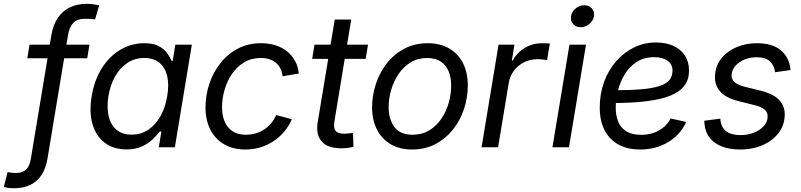

<svg xmlns="http://www.w3.org/2000/svg" viewBox="-101 -774 4209 1009"><path d="M369.1 -539.1 357.4 -467.8H42.5L54.2 -539.1ZM-27.3 215.3Q-37.6 215.3 -46.1 214.6Q-54.7 213.9 -62.7 212.6Q-70.8 211.4 -81.1 209L-61 130.4Q-52.7 132.3 -39.6 133.8Q-26.4 135.3 -18.6 135.3Q17.1 135.3 36.1 116.9Q55.2 98.6 61.5 58.1L168.9 -588.9Q177.7 -642.1 202.1 -679Q226.6 -715.8 265.1 -734.9Q303.7 -753.9 354 -753.9Q371.6 -753.9 387.7 -751.7Q403.8 -749.5 420.4 -746.6L398.9 -672.4Q390.1 -673.8 373.5 -674.6Q356.9 -675.3 343.3 -675.3Q305.2 -675.3 284.2 -653.8Q263.2 -632.3 255.9 -586.9L148.9 57.6Q140.6 109.4 117.9 144.5Q95.2 179.7 58.8 197.5Q22.5 215.3 -27.3 215.3Z M564 11.2Q496.1 11.2 450 -23.4Q403.8 -58.1 385.3 -121.1Q366.7 -184.1 380.9 -269Q395 -354 434.6 -416.3Q474.1 -478.5 531.7 -512.7Q589.4 -546.9 657.2 -546.9Q705.6 -546.9 734.1 -531.2Q762.7 -515.6 777.8 -494.1Q793 -472.7 800.8 -454.1H806.6L820.3 -539.1H907.2L817.9 0H733.4L747.1 -83H738.8Q724.1 -64 701.4 -42Q678.7 -20 645 -4.4Q611.3 11.2 564 11.2ZM590.8 -66.4Q640.1 -66.4 678.5 -92.3Q716.8 -118.2 742.4 -163.8Q768.1 -209.5 777.8 -269.5Q788.1 -329.6 777.6 -374.5Q767.1 -419.4 736.8 -444.3Q706.5 -469.2 657.2 -469.2Q606.9 -469.2 567.9 -443.1Q528.8 -417 503.7 -372.1Q478.5 -327.1 468.8 -269.5Q459.5 -210.9 469.7 -165Q480 -119.1 510.5 -92.8Q541 -66.4 590.8 -66.4Z M1189.5 11.7Q1124 11.7 1076.9 -15.6Q1029.8 -43 1004.4 -92.8Q979 -142.6 979 -209Q979 -272.9 999 -333.3Q1019 -393.6 1057.1 -441.9Q1095.2 -490.2 1149.2 -518.6Q1203.1 -546.9 1271 -546.9Q1312.5 -546.9 1347.2 -535.9Q1381.8 -524.9 1407.7 -503.9Q1433.6 -482.9 1449.7 -453.6Q1465.8 -424.3 1469.2 -387.7L1383.8 -373Q1381.8 -394.5 1373.5 -412.1Q1365.2 -429.7 1350.8 -442.4Q1336.4 -455.1 1316.2 -462.2Q1295.9 -469.2 1269 -469.2Q1219.7 -469.2 1181.9 -446.3Q1144 -423.3 1118.2 -385.5Q1092.3 -347.7 1079.1 -301.8Q1065.9 -255.9 1065.9 -210.4Q1065.9 -168.9 1079.1 -136.2Q1092.3 -103.5 1120.1 -84.7Q1147.9 -65.9 1191.4 -65.9Q1219.7 -65.9 1244.6 -73.7Q1269.5 -81.5 1290 -95.5Q1310.5 -109.4 1325.7 -128.2Q1340.8 -147 1350.6 -169.4L1432.6 -147.5Q1417 -110.8 1392.1 -81.5Q1367.2 -52.2 1335.4 -31.5Q1303.7 -10.7 1266.6 0.5Q1229.5 11.7 1189.5 11.7Z M1833 -539.1 1820.8 -464.8H1539.6L1551.8 -539.1ZM1658.2 -671.4H1744.6L1656.7 -137.7Q1650.4 -102.1 1662.6 -86.7Q1674.8 -71.3 1708 -71.3Q1717.3 -71.3 1730.5 -72.8Q1743.7 -74.2 1754.4 -75.7L1756.3 -2.4Q1743.2 1 1726.1 3.2Q1709 5.4 1691.9 5.4Q1621.6 5.4 1589.8 -30.3Q1558.1 -65.9 1568.4 -130.9Z M2064.9 11.7Q1999.5 11.7 1952.4 -15.9Q1905.3 -43.5 1879.9 -93.3Q1854.5 -143.1 1854.5 -209.5Q1854.5 -273.9 1874.8 -334.2Q1895 -394.5 1933.1 -442.6Q1971.2 -490.7 2025.1 -518.8Q2079.1 -546.9 2146.5 -546.9Q2211.9 -546.9 2259.3 -519.5Q2306.6 -492.2 2332 -442.4Q2357.4 -392.6 2357.4 -325.2Q2357.4 -259.8 2336.9 -199.5Q2316.4 -139.2 2278.1 -91.6Q2239.7 -43.9 2185.8 -16.1Q2131.8 11.7 2064.9 11.7ZM2066.9 -65.9Q2116.7 -65.9 2154.8 -89.1Q2192.9 -112.3 2218.5 -150.1Q2244.1 -188 2257.1 -233.6Q2270 -279.3 2270 -323.7Q2270 -365.7 2256.8 -398.4Q2243.7 -431.2 2215.8 -450.2Q2188 -469.2 2144 -469.2Q2094.7 -469.2 2057.1 -446.3Q2019.5 -423.3 1993.7 -385.3Q1967.8 -347.2 1954.6 -301.3Q1941.4 -255.4 1941.4 -210Q1941.4 -147.9 1971.4 -106.9Q2001.5 -65.9 2066.9 -65.9Z M2429.7 0 2519 -539.1H2602.5L2588.9 -456.1H2593.8Q2615.2 -497.1 2656.5 -522Q2697.8 -546.9 2746.6 -546.9Q2756.8 -546.9 2769 -546.4Q2781.2 -545.9 2788.6 -545.4L2773.9 -458Q2768.6 -459 2753.9 -460.9Q2739.3 -462.9 2722.7 -462.9Q2686 -462.9 2654.1 -447.3Q2622.1 -431.6 2600.3 -403.3Q2578.6 -375 2572.3 -336.4L2516.6 0Z M2802.2 0 2891.6 -539.1H2978.5L2889.2 0ZM2950.2 -630.9Q2925.8 -630.9 2910.9 -647.9Q2896 -665 2899.9 -689Q2903.8 -712.9 2924.3 -729.7Q2944.8 -746.6 2969.7 -746.6Q2994.6 -746.6 3009.5 -729.7Q3024.4 -712.9 3020.5 -689Q3016.6 -665 2995.8 -647.9Q2975.1 -630.9 2950.2 -630.9Z M3263.2 11.7Q3197.3 11.7 3149.9 -13.9Q3102.5 -39.6 3076.7 -88.6Q3050.8 -137.7 3050.8 -208.5Q3050.8 -280.3 3073.2 -342.5Q3095.7 -404.8 3136.2 -451.4Q3176.8 -498 3230.5 -524.4Q3284.2 -550.8 3345.7 -550.8Q3398.4 -550.8 3437.7 -533Q3477.1 -515.1 3498.5 -481.9Q3520 -448.7 3520 -402.8Q3520 -356.9 3496.1 -324.5Q3472.2 -292 3422.4 -271.7Q3372.6 -251.5 3295.4 -241.9Q3218.3 -232.4 3111.8 -232.4L3123.5 -299.8Q3212.9 -299.8 3272.7 -305.2Q3332.5 -310.5 3367.7 -322.8Q3402.8 -335 3418 -355Q3433.1 -375 3433.1 -404.3Q3433.1 -436 3407.2 -454.8Q3381.3 -473.6 3337.4 -473.6Q3282.7 -473.6 3244.4 -448.2Q3206.1 -422.9 3181.6 -382.6Q3157.2 -342.3 3146 -296.1Q3134.8 -250 3134.8 -208Q3134.8 -168.5 3147.2 -136.2Q3159.7 -104 3189.2 -84.7Q3218.8 -65.4 3268.6 -65.4Q3321.8 -65.4 3362.3 -88.6Q3402.8 -111.8 3423.3 -151.4L3504.9 -133.3Q3475.6 -66.9 3410.9 -27.6Q3346.2 11.7 3263.2 11.7Z M3789.1 11.7Q3734.4 11.7 3693.6 -3.9Q3652.8 -19.5 3628.7 -49.8Q3604.5 -80.1 3601.1 -124.5Q3600.6 -128.4 3600.3 -132.1Q3600.1 -135.7 3600.6 -139.6L3684.6 -150.4Q3687 -105.5 3714.4 -84.7Q3741.7 -64 3790 -64Q3828.6 -64 3859.6 -76.2Q3890.6 -88.4 3910.2 -108.6Q3929.7 -128.9 3932.6 -153.8Q3936 -179.2 3919.9 -195.6Q3903.8 -211.9 3867.2 -220.7L3781.2 -242.2Q3712.4 -258.8 3681.2 -295.9Q3649.9 -333 3657.7 -390.1Q3663.6 -437 3694.3 -472.4Q3725.1 -507.8 3772.7 -527.3Q3820.3 -546.9 3876.5 -546.9Q3954.6 -546.9 3997.3 -513.7Q4040 -480.5 4050.3 -427.2Q4051.3 -421.9 4052 -416.7Q4052.7 -411.6 4053.2 -405.8L3972.2 -394.5Q3968.8 -427.2 3946.8 -450.2Q3924.8 -473.1 3875 -473.1Q3840.8 -473.1 3812.3 -461.4Q3783.7 -449.7 3765.6 -430.2Q3747.6 -410.6 3744.1 -385.7Q3740.7 -358.9 3758.5 -342.8Q3776.4 -326.7 3819.3 -316.4L3898.4 -296.9Q3967.8 -279.8 3998.5 -243.2Q4029.3 -206.5 4021.5 -150.9Q4017.1 -114.7 3997.6 -85Q3978 -55.2 3946.8 -33.4Q3915.5 -11.7 3875.2 0Q3835 11.7 3789.1 11.7Z"/></svg>

Font: Inter 18pt
Style: Italic
Weight: 400
Italic angle: -9.3988°
Designer: Rasmus Andersson
Foundry: rsms
Version: Version 4.001;git-66647c0bb